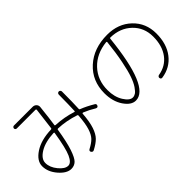

<svg xmlns="http://www.w3.org/2000/svg" viewBox="-12 -1356 2024 2024"><g transform="rotate(-45 1000.0 -343.5)"><path d="M409.2 -384.8Q279.3 -378.9 201.2 -331.1Q123 -283.2 123 -221.7Q123 -156.2 174.8 -93.3Q226.6 -30.3 274.4 -30.3Q318.4 -30.3 352.1 -105Q385.7 -179.7 417 -377Q418 -379.9 415 -382.3Q412.1 -384.8 409.2 -384.8ZM274.4 16.6Q208 16.6 141.6 -60.1Q75.2 -136.7 75.2 -221.7Q75.2 -300.8 168.9 -362.8Q262.7 -424.8 417 -429.7Q423.8 -429.7 425.8 -438.5Q440.4 -546.9 456.1 -682.6Q456.1 -691.4 448.2 -692.4H168Q159.2 -692.4 152.8 -698.2Q146.5 -704.1 146.5 -712.9Q146.5 -721.7 152.8 -728.5Q159.2 -735.4 168 -735.4H447.3Q471.7 -735.4 488.3 -718.8Q504.9 -702.1 502.9 -677.7Q485.4 -512.7 473.6 -438.5Q471.7 -429.7 482.4 -428.7Q606.4 -422.9 720.7 -385.7Q728.5 -383.8 728.5 -391.6Q732.4 -480.5 733.4 -631.8Q733.4 -641.6 740.2 -648.4Q747.1 -655.3 756.8 -655.3Q766.6 -655.3 773.4 -647.9Q780.3 -640.6 780.3 -630.9Q780.3 -464.8 775.4 -376Q775.4 -368.2 782.2 -365.2Q852.5 -337.9 929.7 -292Q948.2 -282.2 938.5 -260.7Q928.7 -242.2 907.2 -252.9Q847.7 -290 780.3 -317.4Q777.3 -318.4 773.4 -316.9Q769.5 -315.4 769.5 -311.5Q760.7 -196.3 737.8 -128.9Q714.8 -61.5 679.7 -25.9Q644.5 9.8 579.1 43.9Q560.5 53.7 546.9 34.2Q536.1 15.6 555.7 3.9Q614.3 -26.4 645.5 -58.6Q676.8 -90.8 696.8 -154.8Q716.8 -218.8 724.6 -329.1Q724.6 -336.9 717.8 -339.8Q592.8 -380.9 474.6 -384.8Q465.8 -384.8 464.8 -377.9Q439.5 -217.8 409.7 -129.4Q379.9 -41 349.6 -12.2Q319.3 16.6 274.4 16.6Z M1478.5 -669.9Q1320.3 -653.3 1225.1 -552.7Q1129.9 -452.1 1129.9 -301.8Q1129.9 -199.2 1174.3 -128.4Q1218.8 -57.6 1264.6 -57.6Q1286.1 -57.6 1306.6 -70.8Q1327.1 -84 1354 -123.5Q1380.9 -163.1 1403.3 -227.1Q1425.8 -291 1448.2 -402.8Q1470.7 -514.6 1486.3 -662.1Q1485.4 -669.9 1478.5 -669.9ZM1264.6 -11.7Q1196.3 -11.7 1139.6 -95.7Q1083 -179.7 1083 -301.8Q1083 -485.4 1210.4 -601.6Q1337.9 -717.8 1540 -717.8Q1704.1 -717.8 1810.5 -616.7Q1917 -515.6 1917 -359.9Q1917 -204.1 1840.3 -105Q1763.7 -5.9 1632.8 13.7Q1610.4 16.6 1607.4 -5.9Q1606.4 -14.6 1611.8 -22Q1617.2 -29.3 1626 -31.2Q1740.2 -49.8 1805.2 -136.7Q1870.1 -223.6 1870.1 -360.4Q1870.1 -495.1 1777.8 -583Q1685.5 -670.9 1543.9 -672.9Q1534.2 -672.9 1534.2 -665Q1466.8 -11.7 1264.6 -11.7Z"/></g></svg>

Font: Rounded Mgen+ 1mn light
Style: Regular
Weight: 200
Designer: [Source Han Sans]
Ryoko NISHIZUKA  (kana & ideographs); Paul D. Hunt (Latin, Greek & Cyrillic); Wenlong ZHANG  (bopomofo
Version: Version 1.059.20150602